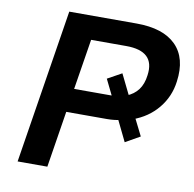

<svg xmlns="http://www.w3.org/2000/svg" viewBox="-79 -785 875 865"><g transform="rotate(10 358.5 -352.5)"><path d="M57 0 169 -705H477Q599 -705 657.5 -646.5Q716 -588 701 -479Q692 -409 648 -355.5Q604 -302 534 -277L540 -295L584 -207L517 -169L463 -280L487 -266Q472 -262 455 -260Q438 -258 420 -258H234L193 0ZM251 -366H416Q427 -366 437 -366.5Q447 -367 456 -370L435 -341L388 -437L453 -473L502 -373L489 -378Q522 -391 541.5 -417Q561 -443 566 -484Q574 -541 544.5 -569Q515 -597 449 -597H288Z"/></g></svg>

Font: Nunito Sans 7pt
Style: Bold Italic
Weight: 700
Italic angle: -9°
Version: Version 3.101;gftools[0.9.27]